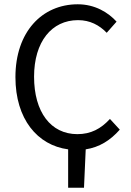

<svg xmlns="http://www.w3.org/2000/svg" viewBox="-20 -688 611 896"><path d="M298 188H372L380 9C444 -1 495 -33 539 -83L493 -133C451 -87 404 -62 341 -62C217 -62 139 -165 139 -330C139 -493 221 -594 344 -594C400 -594 443 -571 478 -535L524 -587C485 -630 423 -668 343 -668C176 -668 52 -539 52 -328C52 -132 155 -10 298 9Z"/></svg>

Font: DAIFUKU Sans
Style: Regular
Weight: 400
Designer: Original font ‘Source Han Sans JP’ : Paul D. Hunt
Foundry: Daifuku
Version: Version 1.000